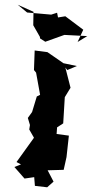

<svg xmlns="http://www.w3.org/2000/svg" viewBox="-20 -770 390 814"><path d="M207 0 182 -48 250 -50 262 -104 272 -195 220 -202 222 -230 248 -247 255 -363 251 -352 279 -398 257 -484 265 -473 306 -490 249 -502 181 -549 127 -556 124 -473 133 -462 150 -368 136 -361 116 -295 98 -270 107 -240 104 -221 124 -186 50 -83 69 -73 41 -62 84 -13 125 -19 128 18 180 24ZM309 -592 333 -644 257 -701 226 -696 222 -716 197 -708 95 -717 55 -750 122 -720 121 -663 149 -614 150 -607 172 -593 253 -622 350 -617Z"/></svg>

Font: Asimov Aggro
Style: It
Weight: 500
Designer: Google
Version: Version 2.000980; 2014